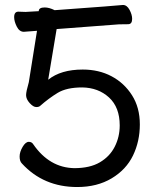

<svg xmlns="http://www.w3.org/2000/svg" viewBox="-20 -728 640 773"><path d="M291 25Q155 25 68 -70Q59 -79 59 -98Q59 -116 71 -136.5Q83 -157 96 -157Q108 -157 114 -147Q179 -53 279 -51Q342 -51 382 -74.5Q422 -98 442 -137.5Q462 -177 462 -223Q462 -296 419 -335.5Q376 -375 311 -376Q248 -376 212 -354Q176 -332 142 -302Q137 -297 126 -297Q114 -297 99.5 -313Q85 -329 85 -345Q85 -359 96 -397L129 -604L76 -600Q58 -600 47.5 -621Q37 -642 37 -659Q37 -681 54 -681L83 -680L136 -683Q136 -698 160 -698Q178 -698 200 -687Q462 -706 475 -708Q491 -708 501.5 -688.5Q512 -669 512 -652Q512 -631 496.5 -630.5Q481 -630 459 -630L208 -611L174 -407Q225 -448 313 -448Q378 -448 429 -421Q480 -394 511.5 -344.5Q543 -295 543 -227Q543 -159 515.5 -102Q488 -45 429.5 -10Q371 25 291 25Z"/></svg>

Font: LXGW WenKai TC
Style: Bold
Weight: 700
Designer: LXGW / Fontworks Inc.
Foundry: LXGW / Fontworks Inc.
Version: Version 1.330;April 28, 2024